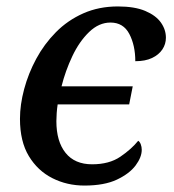

<svg xmlns="http://www.w3.org/2000/svg" viewBox="-20 -566 539 596"><path d="M242 10Q188 10 142.5 -13Q97 -36 69.5 -81.5Q42 -127 42 -197Q42 -241 55 -289.5Q68 -338 92.5 -383.5Q117 -429 153.5 -466Q190 -503 238.5 -524.5Q287 -546 346 -546Q398 -546 431 -532Q464 -518 479.5 -496Q495 -474 495 -449Q495 -429 484 -412.5Q473 -396 452 -386Q431 -376 400 -376Q400 -425 381.5 -460.5Q363 -496 323 -496Q287 -496 256.5 -466.5Q226 -437 204.5 -391.5Q183 -346 171 -298H392L381 -242H159Q157 -229 156 -215Q155 -201 155 -190Q155 -127 183.5 -91.5Q212 -56 266 -56Q319 -56 353.5 -79.5Q388 -103 409 -129Q414 -126 417 -118Q420 -110 420 -101Q420 -78 401 -52.5Q382 -27 343 -8.5Q304 10 242 10Z"/></svg>

Font: ET Text
Style: Italic
Weight: 470
Italic angle: -12°
Designer: Monotype Design Team
Foundry: Monotype Imaging Inc.
Version: Version 2.009